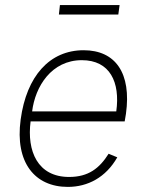

<svg xmlns="http://www.w3.org/2000/svg" viewBox="-20 -723 578 753"><path d="M449 -703H215L211 -666H444ZM100 -247H469L474 -277C496 -436 433 -526 308 -526C175 -526 84 -425 61 -254C38 -85 117 10 246 10C324 10 395 -27 440 -106L406 -120C370 -63 327 -29 251 -29C127 -29 85 -131 100 -247ZM106 -286C118 -384 182 -487 301 -487C411 -487 452 -401 436 -286Z"/></svg>

Font: United Sans Thin
Style: Italic
Weight: 100
Italic angle: -8°
Designer: Pablo Impallari, Rodrigo Fuenzalida (Modified by Dan O. Williams)
Version: Version 1.000;PS 001.000;hotconv 1.0.88;makeotf.lib2.5.64775